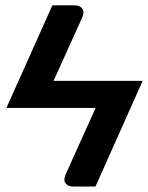

<svg xmlns="http://www.w3.org/2000/svg" viewBox="-20 -533 558 722"><path d="M339 168.5H255Q236 168.5 226.8 156.5Q217.5 144.5 226.5 123.5L339.5 -127H4L177 -513H261Q280 -513 289.2 -501Q298.5 -489 289.5 -468L181.5 -229H516.5Z"/></svg>

Font: Lato 2
Style: Bold
Weight: 700
Designer: Lukasz Dziedzic with Adam Twardoch and Botio Nikoltchev
Foundry: tyPoland Lukasz Dziedzic
Version: Version 2.015; 2015-08-06; http://www.latofonts.com/